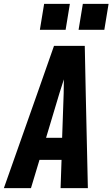

<svg xmlns="http://www.w3.org/2000/svg" viewBox="-43 -972 581 992"><path d="M-23 0 150 -490 236 -735H395L400 -490L411 0H270L275 -146H161L117 0ZM278 -260 286 -490Q286 -508 286.5 -526Q287 -544 287 -562Q281 -544 275.5 -526Q270 -508 264 -490L195 -260ZM496 -818H363L385 -952H518ZM296 -818H163L185 -952H318Z"/></svg>

Font: Iosevka SS04 Heavy
Style: Italic
Weight: 900
Italic angle: -9°
Monospace: yes
Designer: Belleve Invis
Foundry: Belleve Invis
Version: Version 19.0.0; ttfautohint (v1.8.4)